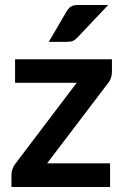

<svg xmlns="http://www.w3.org/2000/svg" viewBox="-20 -751 500 771"><path d="M26 0ZM429.5 -462Q429.5 -449 425 -436.5Q420.5 -424 413 -416L169 -95H422V0H26V-51.5Q26 -60 30 -71.8Q34 -83.5 42 -94L288 -418.5H40.5V-513H429.5ZM414.5 -731 291 -600.5Q281.5 -590.5 272.8 -586.8Q264 -583 250 -583H176L247 -704.5Q254.5 -717.5 264.5 -724.2Q274.5 -731 294.5 -731Z"/></svg>

Font: Lato
Style: Bold
Weight: 700
Designer: Lukasz Dziedzic
Foundry: tyPoland Lukasz Dziedzic
Version: Version 2.007; 2014-02-27